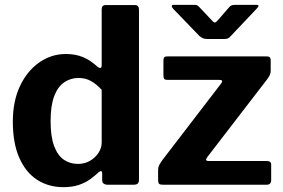

<svg xmlns="http://www.w3.org/2000/svg" viewBox="-20 -763 1168 793"><path d="M423 0Q415 0 408.5 -4.5Q402 -9 402 -20V-48Q402 -55 398 -56Q394 -57 388 -52Q372 -37 352 -22.5Q332 -8 305 1Q278 10 242 10Q181 10 134 -20Q87 -50 60 -110.5Q33 -171 33 -261Q33 -345 62.5 -407.5Q92 -470 142 -505Q192 -540 252 -540Q292 -540 323 -527Q354 -514 383 -487Q391 -481 395.5 -482.5Q400 -484 400 -495V-724Q400 -742 416 -742H538Q554 -742 554 -723V-21Q554 -10 549 -5Q544 0 531 0H423ZM400 -392Q378 -416 355.5 -428.5Q333 -441 304 -441Q271 -441 244.5 -422.5Q218 -404 203.5 -365Q189 -326 189 -263Q189 -199 203.5 -160Q218 -121 243.5 -103.5Q269 -86 302 -86Q330 -86 352 -99Q374 -112 387 -132Q400 -152 400 -174V-392ZM653 0Q641 0 637 -4Q633 -8 633 -20V-59Q633 -71 636 -78Q639 -85 650 -101L894 -419Q904 -433 886 -433H673Q662 -433 658.5 -437Q655 -441 655 -451V-514Q655 -530 669 -530H1083Q1098 -530 1098 -515V-470Q1098 -461 1094.5 -453.5Q1091 -446 1083 -435L836 -114Q824 -98 842 -98H1082Q1100 -98 1100 -83V-18Q1100 -10 1095.5 -5Q1091 0 1080 0H653ZM928 -735Q933 -740 938.5 -741.5Q944 -743 952 -743H1038Q1056 -743 1040 -727L933 -614Q929 -609 923.5 -605.5Q918 -602 908 -602H836Q824 -602 817 -605.5Q810 -609 803 -615L695 -727Q689 -734 689.5 -738.5Q690 -743 698 -743H779Q788 -743 792 -742Q796 -741 802 -735L852 -682Q863 -669 868 -670Q873 -671 882 -682Z"/></svg>

Font: Libre Franklin Thin
Style: Bold
Weight: 700
Version: Version 3.000